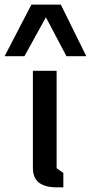

<svg xmlns="http://www.w3.org/2000/svg" viewBox="-72 -802 390 822"><path d="M68.8 -499H170.4V-82L199.2 -61.5V0H171.4L170.4 -1V0Q122.1 0 95.5 -19.5Q68.8 -39.1 68.8 -84ZM62.5 -782.2H188.5L297.4 -561.5H212.4L124.5 -728L32.7 -561.5H-52.2Z"/></svg>

Font: Basic
Style: Regular
Weight: 400
Designer: Magnus Gaarde
Foundry: Magnus Gaarde
Version: Version 1.003; ttfautohint (v1.1) -l 6 -r 16 -G 0 -x 16 -D l